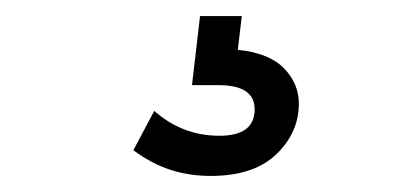

<svg xmlns="http://www.w3.org/2000/svg" viewBox="-20 -20 490 239"><path d="M242 199Q216 199 192.5 191.5Q169 184 146 167L172 118Q207 149 253 149Q297 149 297 116Q297 86 252 86H219L229 0H281L276 42Q315 46 333.5 65Q352 84 352 109Q352 145 324 172Q296 199 242 199Z"/></svg>

Font: Inconsolata SemiCondensed Medium
Style: Regular
Weight: 500
Width: 4
Monospace: yes
Designer: Raph Levien, Cyreal, Brenton Simpson
Foundry: Raph Levien, Cyreal, Google
Version: Version 3.001; ttfautohint (v1.8.2.53-6de2)